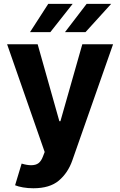

<svg xmlns="http://www.w3.org/2000/svg" viewBox="-20 -776 626 1000"><path d="M176.1 -545.5 289.1 -144.9H294.7L408.7 -545.5H568.9L356.9 58.9Q334.2 124.3 286.2 164.8Q239 204.5 153.8 204.5Q125 204.5 100 200.1Q74.9 195.7 58.6 188.9L92.7 76Q120.4 84.5 142 84.5Q166.9 84.5 180.9 73.5Q195 62.5 203.8 38.7L212.7 15.6L17 -545.5ZM431.1 -755.7H558.9L425.4 -608.7H318.5ZM136.4 -608.7 231.2 -755.7H358.3L242.2 -608.7Z"/></svg>

Font: Inter P
Style: Bold
Weight: 700
Designer: Rasmus Andersson
Foundry: rsms
Version: Version 3.018;git-588b23468